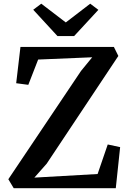

<svg xmlns="http://www.w3.org/2000/svg" viewBox="-20 -994 688 1014"><path d="M52.5 0 24 -47.5 408 -619.5 467 -691.5 181.5 -679.5 129.5 -546 65.5 -554.5 88 -746H581.5L605 -698.5L226.5 -129.5L161.5 -56L495.5 -75L549 -231L614.5 -217L591.5 0ZM283.5 -803.5 155.5 -942.5 198 -974.5 327.5 -875.5 456.5 -974.5 499.5 -942 371.5 -803.5Z"/></svg>

Font: Merriweather SemiBold
Style: Regular
Weight: 600
Version: Version 2.100